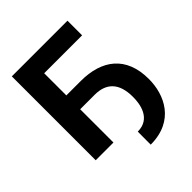

<svg xmlns="http://www.w3.org/2000/svg" viewBox="-245 -866 1177 1177"><g transform="rotate(-45 343.0 -278.0)"><path d="M545.8 -727.3H63.2V0H217V-288.4H342.3C442.5 -288.4 500 -234 499.6 -112.9C500 -52.6 483.7 58.2 369.7 58.2L369.3 170.8C576 170.8 646.3 13.5 646 -121.4C646.3 -318.9 523.8 -408.4 342.3 -408.4H217V-600.5H545.8Z"/></g></svg>

Font: Karasuma Gothic
Style: Bold
Weight: 700
Designer: Rasmus Andersson / Ryoko Nishizuka
Foundry: Genbu
Version: Version 1.00